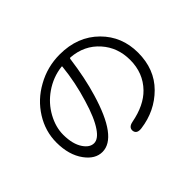

<svg xmlns="http://www.w3.org/2000/svg" viewBox="-143 -987 1286 1286"><g transform="rotate(-45 500.0 -344.0)"><path d="M562 24Q514 30 509 -5Q505 -40 551 -49Q682 -74 752 -146Q833 -229 833 -353Q833 -471 760 -553Q684 -639 561 -648Q555 -648 554 -642Q532 -478 495 -356Q404 -48 266 -48Q198 -48 147 -118Q92 -193 92 -311Q92 -417 150 -509.5Q208 -602 306 -656Q407 -713 525 -713Q695 -713 802 -606Q905 -503 905 -350Q905 -193 806 -94Q707 5 562 24ZM345 -185Q388 -247 425 -372Q466 -505 480 -642Q481 -647 476 -646Q387 -636 311 -583Q241 -534 201 -461Q161 -388 161 -316Q161 -226 197 -174Q228 -129 267.5 -129Q307 -129 345 -185Z"/></g></svg>

Font: Resource Han Rounded JP Normal
Style: Regular
Weight: 350
Designer: Cyano Hao (round all glyphs); Ryoko NISHIZUKA 西塚涼子 (kana, bopomofo & ideographs); Paul D. Hunt (Latin, Greek & Cyrillic)
Foundry: Cyano Hao
Version: 0.990